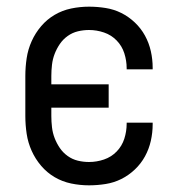

<svg xmlns="http://www.w3.org/2000/svg" viewBox="-20 -548 540 576"><path d="M247 8Q220 8 193.5 2.5Q167 -3 144 -16.5Q121 -30 103.5 -50.5Q86 -71 75 -95.5Q64 -120 60 -146.5Q56 -173 56 -200V-320Q56 -347 60 -373.5Q64 -400 75 -424.5Q86 -449 103.5 -469.5Q121 -490 144 -503.5Q167 -517 193.5 -522.5Q220 -528 247 -528Q272 -528 297 -524Q322 -520 344 -509Q366 -498 384.5 -480.5Q403 -463 415 -441Q427 -419 432.5 -394.5Q438 -370 438 -345V-340H360V-343Q360 -366 353 -388Q346 -410 330 -426.5Q314 -443 292 -450.5Q270 -458 247 -458Q230 -458 213.5 -454Q197 -450 183 -440Q169 -430 159.5 -416Q150 -402 144 -386.5Q138 -371 136 -354Q134 -337 134 -320V-295H306V-225H134V-200Q134 -183 136 -166Q138 -149 144 -133.5Q150 -118 159.5 -104Q169 -90 183 -80Q197 -70 213.5 -66Q230 -62 247 -62Q270 -62 292 -69.5Q314 -77 330 -93.5Q346 -110 353 -132Q360 -154 360 -177V-180H438V-175Q438 -150 432.5 -125.5Q427 -101 415 -79Q403 -57 384.5 -39.5Q366 -22 344 -11Q322 0 297 4Q272 8 247 8Z"/></svg>

Font: Iosevka
Style: Regular
Weight: 400
Monospace: yes
Designer: Belleve Invis
Foundry: Belleve Invis
Version: Version 33.2.3; ttfautohint (v1.8.4)